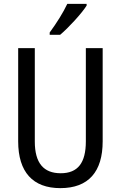

<svg xmlns="http://www.w3.org/2000/svg" viewBox="-20 -963 625 993"><path d="M428 -934V-943H328C307 -898 273 -844 237 -795V-783H291C334 -819 403 -894 428 -934ZM511 -232V-714H424V-232C424 -121 383 -67 294 -67C206 -67 160 -119 160 -231V-714H74V-232C74 -73 150 10 292 10C438 10 511 -75 511 -232Z"/></svg>

Font: Noto Sans Khmer Condensed
Style: Regular
Weight: 400
Width: 3
Designer: Danh Hong and the Monotype Design Team
Foundry: Monotype Imaging Inc.
Version: Version 2.004